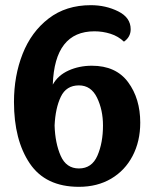

<svg xmlns="http://www.w3.org/2000/svg" viewBox="-20 -700 601 742"><path d="M485 -587Q485 -557 459 -539Q437 -560 407 -569.5Q377 -579 345 -579Q191 -579 184 -373Q204 -409 245 -427.5Q286 -446 335 -446Q428 -446 475 -382.5Q522 -319 522 -226Q522 -154 492.5 -97.5Q463 -41 409.5 -9.5Q356 22 285 22Q156 22 95 -68.5Q34 -159 34 -306Q34 -407 67.5 -492Q101 -577 168 -628.5Q235 -680 331 -680Q389 -680 437 -656Q485 -632 485 -587ZM191 -215Q193 -147 214.5 -98Q236 -49 285 -49Q335 -49 356.5 -98.5Q378 -148 378 -215Q378 -275 355 -322.5Q332 -370 285 -370Q236 -370 215 -326Q194 -282 191 -215Z"/></svg>

Font: Sansita Medium
Style: Regular
Weight: 500
Designer: Pablo Cosgaya
Foundry: Omnibus-Type
Version: Version 1.006